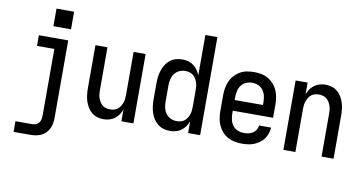

<svg xmlns="http://www.w3.org/2000/svg" viewBox="-87 -969 2673 1417"><g transform="rotate(10 1250.0 -260.5)"><path d="M78 215V135H203Q217 135 230.5 130Q244 125 253 113.5Q262 102 265 88Q268 74 268 60V-440H138V-520H358V60Q358 81 354.5 101.5Q351 122 342 141Q333 160 318 175Q303 190 284 199Q265 208 244.5 211.5Q224 215 203 215ZM232 -604V-736H364V-604Z M714 8Q690 8 666 0.5Q642 -7 624 -22.5Q606 -38 593.5 -59.5Q581 -81 574 -104Q567 -127 564.5 -151.5Q562 -176 562 -200V-520H652V-200Q652 -185 653.5 -169.5Q655 -154 660 -140Q665 -126 673 -112.5Q681 -99 693 -89.5Q705 -80 720 -76Q735 -72 750 -72Q765 -72 780 -76Q795 -80 807 -89.5Q819 -99 827 -112.5Q835 -126 840 -140Q845 -154 846.5 -169.5Q848 -185 848 -200V-520H938V0H848V-88Q840 -67 827.5 -48.5Q815 -30 797 -17Q779 -4 757.5 2Q736 8 714 8Z M1213 8Q1188 8 1164 1Q1140 -6 1120.5 -21.5Q1101 -37 1088 -58Q1075 -79 1067.5 -102.5Q1060 -126 1057 -150.5Q1054 -175 1054 -200V-320Q1054 -345 1057 -369.5Q1060 -394 1067.5 -417.5Q1075 -441 1088 -462Q1101 -483 1120.5 -498.5Q1140 -514 1164 -521Q1188 -528 1213 -528Q1235 -528 1257 -522Q1279 -516 1296.5 -503Q1314 -490 1327 -471.5Q1340 -453 1348 -432V-735H1438V0H1348V-88Q1340 -67 1327 -48.5Q1314 -30 1296.5 -17Q1279 -4 1257 2Q1235 8 1213 8ZM1249 -72Q1265 -72 1280 -76Q1295 -80 1307 -89.5Q1319 -99 1327 -112Q1335 -125 1340 -139.5Q1345 -154 1346.5 -169.5Q1348 -185 1348 -200V-320Q1348 -335 1346.5 -350.5Q1345 -366 1340 -380.5Q1335 -395 1327 -408Q1319 -421 1306.5 -430.5Q1294 -440 1279 -444Q1264 -448 1249 -448Q1226 -448 1204 -438Q1182 -428 1168 -409Q1154 -390 1149 -366.5Q1144 -343 1144 -320V-200Q1144 -177 1149 -153.5Q1154 -130 1168 -111Q1182 -92 1204 -82Q1226 -72 1249 -72Q1249 -72 1249 -72Q1249 -72 1249 -72Z M1752 8Q1725 8 1698 3Q1671 -2 1647 -15Q1623 -28 1604.5 -48.5Q1586 -69 1574.5 -94Q1563 -119 1558.5 -146Q1554 -173 1554 -200V-320Q1554 -347 1558.5 -374Q1563 -401 1574 -425.5Q1585 -450 1603.5 -470.5Q1622 -491 1645.5 -504.5Q1669 -518 1696 -523Q1723 -528 1750 -528Q1777 -528 1804 -523Q1831 -518 1854.5 -504.5Q1878 -491 1896.5 -470.5Q1915 -450 1926 -425.5Q1937 -401 1941.5 -374Q1946 -347 1946 -320V-220H1644V-200Q1644 -176 1649.5 -152.5Q1655 -129 1669 -110Q1683 -91 1705.5 -81.5Q1728 -72 1752 -72Q1769 -72 1786.5 -75.5Q1804 -79 1819 -88.5Q1834 -98 1843.5 -113.5Q1853 -129 1854 -146H1944Q1943 -123 1935.5 -101Q1928 -79 1914.5 -60.5Q1901 -42 1882 -28.5Q1863 -15 1842 -6.5Q1821 2 1798 5Q1775 8 1752 8ZM1856 -300V-320Q1856 -344 1851 -367Q1846 -390 1832 -409.5Q1818 -429 1796 -438.5Q1774 -448 1750 -448Q1726 -448 1704 -438.5Q1682 -429 1668 -409.5Q1654 -390 1649 -367Q1644 -344 1644 -320V-300Z M2062 0V-520H2152V-432Q2160 -453 2172.5 -471.5Q2185 -490 2203 -503Q2221 -516 2242.5 -522Q2264 -528 2286 -528Q2310 -528 2334 -520.5Q2358 -513 2376 -497.5Q2394 -482 2406.5 -460.5Q2419 -439 2426 -416Q2433 -393 2435.5 -368.5Q2438 -344 2438 -320V0H2348V-320Q2348 -335 2346.5 -350.5Q2345 -366 2340 -380Q2335 -394 2327 -407.5Q2319 -421 2307 -430.5Q2295 -440 2280 -444Q2265 -448 2250 -448Q2235 -448 2220 -444Q2205 -440 2193 -430.5Q2181 -421 2173 -407.5Q2165 -394 2160 -380Q2155 -366 2153.5 -350.5Q2152 -335 2152 -320V0Z"/></g></svg>

Font: Iosevka SS04 Medium
Style: Regular
Weight: 500
Monospace: yes
Designer: Belleve Invis
Foundry: Belleve Invis
Version: Version 19.0.0; ttfautohint (v1.8.4)